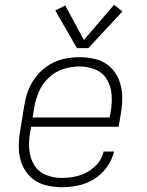

<svg xmlns="http://www.w3.org/2000/svg" viewBox="-20 -778 616 806"><path d="M240 8Q274 8 309 0.5Q344 -7 375.5 -26.5Q407 -46 429 -77Q451 -108 459 -142H415Q407 -106 377.5 -78.5Q348 -51 312 -41Q276 -31 240 -31Q204 -31 172.5 -44Q141 -57 123.5 -85.5Q106 -114 103 -149Q100 -184 106 -219L111 -246H478L488 -305Q494 -341 493 -376Q492 -411 479.5 -442.5Q467 -474 442.5 -497Q418 -520 384 -529Q350 -538 315 -538Q282 -538 249 -531Q216 -524 186 -505.5Q156 -487 133.5 -459Q111 -431 99 -399.5Q87 -368 82 -335L64 -225Q58 -189 59 -153.5Q60 -118 73 -86.5Q86 -55 111 -32.5Q136 -10 170 -1Q204 8 240 8ZM440 -285H117L124 -329Q130 -362 144 -394.5Q158 -427 185.5 -452.5Q213 -478 246.5 -488.5Q280 -499 314 -499Q349 -499 380.5 -486Q412 -473 429 -444Q446 -415 448.5 -380.5Q451 -346 445 -311ZM303 -576H351L494 -730L459 -758L332 -610L254 -755L212 -734Z"/></svg>

Font: Iosevka Sparkle XLtObl
Style: Regular
Weight: 200
Italic angle: -9°
Designer: Belleve Invis
Foundry: Belleve Invis
Version: Version 4.5.0; ttfautohint (v1.8.3)